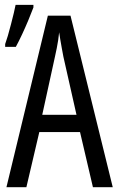

<svg xmlns="http://www.w3.org/2000/svg" viewBox="-20 -779 489 799"><path d="M366.7 0 313 -229.5H143.6L89.8 0H6.8L179.2 -713.9H273.4L449.2 0ZM298.3 -301.3 243.7 -543.5Q240.2 -561.5 237.1 -578.9Q233.9 -596.2 231.2 -612.5Q228.5 -628.9 226.1 -644.5Q224.6 -628.9 222.2 -612.3Q219.7 -595.7 216.3 -578.9Q212.9 -562 209 -544.4L155.8 -301.3ZM1.5 -584V-595.7Q5.9 -607.4 12.5 -629.6Q19 -651.9 25.6 -677.5Q32.2 -703.1 37.6 -725.3Q43 -747.6 44.9 -758.8H119.1V-748Q109.9 -723.6 97.9 -694.8Q85.9 -666 72.5 -637.2Q59.1 -608.4 45.9 -584Z"/></svg>

Font: Open Sans Condensed
Style: Regular
Weight: 400
Width: 3
Designer: Monotype Design Team
Foundry: Monotype Imaging Inc.
Version: Version 3.000